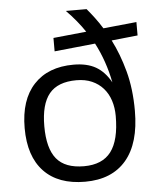

<svg xmlns="http://www.w3.org/2000/svg" viewBox="-56 -856 755 914"><g transform="rotate(-5 321.5 -399.0)"><path d="M223 -685 381 -701Q345 -755 293 -808H392Q409 -788 427.5 -763.5Q446 -739 464 -710L623 -726V-662L498 -649Q533 -581 556 -496Q579 -411 579 -306Q579 -151 510.5 -70.5Q442 10 314 10Q186 10 117.5 -62Q49 -134 49 -269Q49 -404 117 -477Q185 -550 307 -550Q371 -550 413 -526Q455 -502 484 -450Q464 -553 418 -641L223 -621ZM315 -64Q403 -64 444.5 -119Q486 -174 486 -289Q486 -329 475 -363Q464 -397 442 -422Q420 -447 388 -461Q356 -475 314 -475Q225 -475 184 -425Q143 -375 143 -270Q143 -164 184 -114Q225 -64 315 -64Z"/></g></svg>

Font: Encode Sans Wide
Style: Regular
Weight: 400
Designer: Pablo Impallari, Andres Torresi
Foundry: Pablo Impallari, Andres Torresi
Version: Version 1.000; ttfautohint (v1.00) -l 8 -r 50 -G 200 -x 14 -